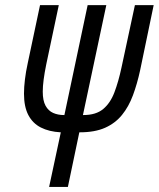

<svg xmlns="http://www.w3.org/2000/svg" viewBox="-20 -734 623 754"><path d="M172.9 0 218.8 -214.4H217.8Q172.9 -216.8 140.6 -233.2Q108.4 -249.5 91.3 -282.2Q74.2 -314.9 74.2 -366.2Q74.2 -391.6 77.9 -421.9Q81.5 -452.1 88.9 -485.8L137.2 -713.9H210.9L161.6 -481Q154.8 -447.8 151.4 -421.4Q147.9 -395 147.9 -374Q147.9 -338.9 158.9 -318.8Q169.9 -298.8 188.7 -290.5Q207.5 -282.2 231 -282.2H232.9L324.2 -713.9H397.5L305.7 -282.2H307.6Q356.9 -282.2 385.3 -305.9Q413.6 -329.6 429.4 -371.6Q445.3 -413.6 457 -468.3L509.8 -713.9H583.5L530.3 -458Q518.6 -404.3 502 -359.6Q485.4 -314.9 459 -282.5Q432.6 -250 392.6 -232.2Q352.5 -214.4 293.5 -214.4H291.5L246.6 0Z"/></svg>

Font: Open Sans Condensed
Style: Italic
Weight: 400
Width: 3
Italic angle: -12°
Designer: Monotype Design Team
Foundry: Monotype Imaging Inc.
Version: Version 3.000